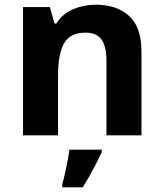

<svg xmlns="http://www.w3.org/2000/svg" viewBox="-20 -576 697 817"><path d="M388 -556Q476 -556 529 -508.5Q582 -461 582 -356V0H433V-319Q433 -378 412 -407.5Q391 -437 345 -437Q277 -437 252 -390.5Q227 -344 227 -257V0H78V-546H192L212 -476H220Q246 -518 291.5 -537Q337 -556 388 -556ZM413 71Q403 93 390.5 117.5Q378 142 363.5 168Q349 194 332 221H245V208Q251 188 256.5 162Q262 136 267.5 109Q273 82 275 61H413Z"/></svg>

Font: Noto Sans Javanese
Style: Regular
Weight: 400
Designer: Monotype Design Team
Foundry: Monotype Imaging Inc.
Version: Version 2.004